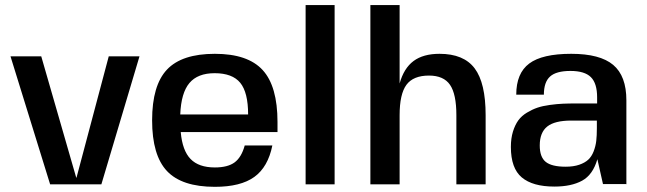

<svg xmlns="http://www.w3.org/2000/svg" viewBox="-20 -720 2526 750"><path d="M277.8 -25.9H278.8L404.8 -500H524.9L376 0H175.8L21 -500H141.1Z M1064 -204.1H686Q692.4 -131.8 724.4 -98.9Q756.3 -65.9 819.3 -65.9Q869.6 -65.9 896.5 -85.7Q923.3 -105.5 936 -151.9H1043.9Q1026.9 -67.4 973.4 -28.8Q919.9 9.8 819.3 9.8Q690.4 9.8 632.3 -51.8Q574.2 -113.3 574.2 -250Q574.2 -386.7 632.3 -448.2Q690.4 -509.8 819.3 -509.8Q947.8 -509.8 1005.9 -446.5Q1064 -383.3 1064 -243.2ZM818.4 -434.1Q752.4 -434.1 720 -395.8Q687.5 -357.4 684.1 -272.9H949.2Q949.2 -358.9 918.5 -396.5Q887.7 -434.1 818.4 -434.1Z M1173.8 0V-700.2H1287.1V0Z M1541 -270V0H1426.8V-700.2H1541V-394Q1557.6 -453.6 1595.5 -481.7Q1633.3 -509.8 1696.8 -509.8Q1791.5 -509.8 1834.2 -452.9Q1877 -396 1877 -270V0H1762.7V-270Q1762.7 -352.5 1737.8 -388.7Q1712.9 -424.8 1655.8 -424.8Q1594.2 -424.8 1567.6 -388.7Q1541 -352.5 1541 -270Z M2426.8 0 2425.3 -1H2335.4L2313.5 -98.1Q2295.9 -37.1 2253.9 -14.2Q2211.9 8.8 2145.5 8.8Q2061 8.8 2018.3 -26.9Q1975.6 -62.5 1975.6 -146Q1975.6 -179.2 1983.6 -205.6Q1991.7 -231.9 2004.6 -249.8Q2017.6 -267.6 2038.3 -280Q2059.1 -292.5 2079.1 -299.3Q2099.1 -306.2 2127.9 -310.1Q2156.7 -314 2179 -314.9Q2201.2 -315.9 2232.4 -315.9H2312.5V-339.8Q2312.5 -394.5 2288.1 -418.7Q2263.7 -442.9 2208.5 -442.9Q2152.8 -442.9 2128.7 -421.1Q2104.5 -399.4 2104.5 -350.1H1996.6Q1996.6 -434.1 2047.4 -471.9Q2098.1 -509.8 2211.4 -509.8Q2323.7 -509.8 2375.2 -466.6Q2426.8 -423.3 2426.8 -328.1ZM2311.5 -249H2211.4Q2147 -249 2117.7 -225.8Q2088.4 -202.6 2088.4 -151.9Q2088.4 -106.4 2111.8 -87.6Q2135.3 -68.8 2189.5 -68.8Q2220.2 -68.8 2242.4 -76.4Q2264.6 -84 2277.8 -96.2Q2291 -108.4 2298.8 -128.4Q2306.6 -148.4 2309.1 -169.4Q2311.5 -190.4 2311.5 -219.2Z"/></svg>

Font: Fivo Sans Modern Med
Style: Regular
Weight: 450
Designer: Alexander Slobzheninov
Foundry: Alexander Slobzheninov
Version: 1.0